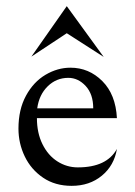

<svg xmlns="http://www.w3.org/2000/svg" viewBox="-20 -592 440 624"><path d="M40 -174Q40 -236 64.5 -281Q89 -326 128 -349Q167 -372 209 -372Q269 -372 312.5 -328.5Q356 -285 360 -208H100Q100 -160 118 -123.5Q136 -87 166.5 -67.5Q197 -48 233 -48Q327 -48 360 -108Q351 -54 311 -21Q271 12 213 12Q159 12 120 -14.5Q81 -41 60.5 -83.5Q40 -126 40 -174ZM101 -240H283Q283 -286 258.5 -312.5Q234 -339 202 -339Q163 -339 135 -311.5Q107 -284 101 -240ZM197 -484 82 -408 197 -572 317 -407Z"/></svg>

Font: BellefairVN
Style: Regular
Weight: 400
Designer: Nick Shinn, Liron Lavi Turkenic
Foundry: Shinntype
Version: Version 1.003